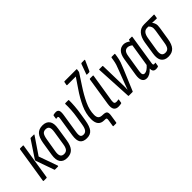

<svg xmlns="http://www.w3.org/2000/svg" viewBox="35 -1459 2353 2353"><g transform="rotate(-45 1211.0 -282.5)"><path d="M218 0Q214 0 212 -4L127 -244Q124 -253 130 -261L276 -481Q279 -486 284 -486H338Q347 -486 340 -476L190 -255L277 -10Q279 0 269 0ZM24 0Q16 0 17 -9L91 -477Q93 -486 101 -486H149Q156 -486 154 -477L80 -9Q79 0 71 0Z M426 6Q363 6 334 -34.5Q305 -75 318 -157L346 -333Q360 -417 394.5 -454.5Q429 -492 493 -492Q556 -492 585.5 -451.5Q615 -411 601 -329L574 -154Q561 -70 526 -32Q491 6 426 6ZM434 -55Q468 -55 485.5 -77.5Q503 -100 511 -155L538 -328Q547 -383 534 -407Q521 -431 485 -431Q451 -431 434.5 -408.5Q418 -386 409 -331L380 -158Q371 -104 384.5 -79.5Q398 -55 434 -55Z M768 6Q705 6 679 -30Q653 -66 666 -150L705 -398Q708 -417 705 -424.5Q702 -432 691 -432Q687 -432 682 -431Q677 -430 672 -429Q666 -428 668 -435L674 -478Q675 -485 683 -487Q703 -492 723 -492Q752 -492 763.5 -472Q775 -452 767 -398L727 -145Q719 -94 729.5 -74.5Q740 -55 771 -55Q799 -55 817 -77Q835 -99 844 -155L861 -260Q871 -320 874.5 -377.5Q878 -435 876 -477Q876 -486 884 -486H935Q941 -486 941 -478Q942 -438 937.5 -377.5Q933 -317 923 -257L908 -164Q893 -73 861.5 -33.5Q830 6 768 6Z M1102 130Q1096 130 1097 121L1110 38Q1114 14 1109.5 7Q1105 0 1086 0H1073Q968 0 968 -123Q968 -217 1011 -311Q1054 -405 1119 -499L1205 -626H1056Q1050 -626 1051 -635L1058 -674Q1060 -683 1066 -683H1273Q1280 -683 1278 -674L1273 -641Q1272 -637 1271 -635Q1270 -633 1268 -630L1176 -489Q1114 -395 1072.5 -306Q1031 -217 1031 -135Q1031 -95 1048.5 -77.5Q1066 -60 1106 -60Q1153 -60 1166.5 -42Q1180 -24 1172 23L1157 121Q1156 130 1148 130Z M1315 6Q1272 6 1253.5 -22Q1235 -50 1245 -114L1302 -477Q1304 -486 1311 -486H1360Q1368 -486 1366 -477L1307 -109Q1303 -76 1310.5 -65Q1318 -54 1338 -54Q1357 -54 1372 -58Q1379 -59 1378 -51L1371 -8Q1370 -1 1365 0Q1344 6 1315 6ZM1320 -546Q1311 -546 1316 -557L1363 -686Q1367 -695 1377 -695H1422Q1433 -695 1427 -684L1369 -555Q1364 -546 1355 -546Z M1499 0Q1492 0 1492 -6L1467 -476Q1465 -486 1472 -486H1526Q1532 -486 1532 -478L1539 -186Q1541 -156 1540.5 -125.5Q1540 -95 1539 -64H1540Q1551 -96 1562.5 -126.5Q1574 -157 1586 -188L1631 -305Q1647 -344 1657 -375.5Q1667 -407 1673 -444L1678 -477Q1680 -486 1686 -486H1736Q1743 -486 1741 -477L1736 -442Q1729 -397 1716 -359.5Q1703 -322 1682 -273L1570 -6Q1569 0 1562 0Z M1806 6Q1765 6 1747 -26.5Q1729 -59 1739 -123L1776 -356Q1787 -425 1818 -458.5Q1849 -492 1897 -492Q1918 -492 1939.5 -483Q1961 -474 1979 -460L1982 -477Q1984 -486 1990 -486H2034Q2041 -486 2039 -477L1979 -92Q1975 -71 1978 -62.5Q1981 -54 1992 -54Q1997 -54 2002 -55Q2007 -56 2011 -57Q2017 -58 2015 -50L2008 -8Q2007 -2 2000 1Q1983 6 1966 6Q1912 6 1915 -55Q1860 6 1806 6ZM1801 -124Q1795 -87 1802.5 -71Q1810 -55 1831 -55Q1850 -55 1873 -70Q1896 -85 1919 -112L1966 -406Q1933 -431 1904 -431Q1877 -431 1860.5 -412.5Q1844 -394 1837 -349Z M2181 6Q2118 6 2089 -34.5Q2060 -75 2073 -157L2099 -324Q2112 -401 2149.5 -443.5Q2187 -486 2249 -486H2416Q2423 -486 2422 -478L2415 -436Q2415 -427 2407 -427L2332 -430V-429Q2347 -413 2354.5 -386.5Q2362 -360 2355 -319L2329 -154Q2316 -70 2281 -32Q2246 6 2181 6ZM2189 -55Q2223 -55 2240.5 -77.5Q2258 -100 2266 -155L2294 -328Q2301 -372 2292.5 -394.5Q2284 -417 2267 -430H2241Q2211 -430 2191 -406Q2171 -382 2163 -331L2135 -158Q2126 -104 2139.5 -79.5Q2153 -55 2189 -55Z"/></g></svg>

Font: Sofia Sans Extra Condensed
Style: Italic
Weight: 400
Italic angle: -9°
Designer: Botio Nikoltchev, Ani Petrova
Foundry: lettersoup
Version: Version 4.101; ttfautohint (v1.8.4.7-5d5b)